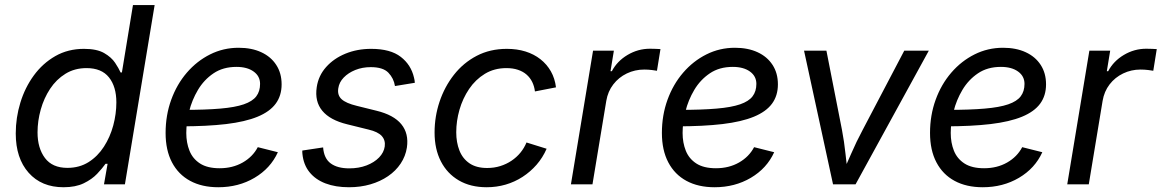

<svg xmlns="http://www.w3.org/2000/svg" viewBox="-20 -748 4713 779"><path d="M237.8 11.7Q148.4 11.7 96.2 -47.1Q43.9 -106 43.9 -206.5Q43.9 -270.5 62.7 -331.8Q81.5 -393.1 117.4 -442.1Q153.3 -491.2 204.6 -520.5Q255.9 -549.8 320.8 -549.8Q373 -549.8 402.6 -532.7Q432.1 -515.6 447 -493.2Q461.9 -470.7 469.2 -454.1H474.6L519.5 -727.5H607.4L486.8 0H401.9L416.5 -83.5H408.2Q395 -64.9 374 -42.7Q353 -20.5 319.8 -4.4Q286.6 11.7 237.8 11.7ZM253.4 -66.9Q302.2 -66.9 339.4 -90.3Q376.5 -113.8 401.6 -152.8Q426.8 -191.9 439.5 -239Q452.1 -286.1 452.1 -332.5Q452.1 -396.5 422.1 -434.1Q392.1 -471.7 331.1 -471.7Q282.7 -471.7 245.6 -448.7Q208.5 -425.8 183.3 -387.7Q158.2 -349.6 145.3 -303.5Q132.3 -257.3 132.3 -210.9Q132.3 -147 162.4 -106.9Q192.4 -66.9 253.4 -66.9Z M865.7 11.7Q799.3 11.7 751.5 -14.2Q703.6 -40 677.7 -89.4Q651.9 -138.7 651.9 -208.5Q651.9 -280.3 674.6 -343Q697.3 -405.8 738 -453.1Q778.8 -500.5 832.5 -527.3Q886.2 -554.2 948.2 -554.2Q1001 -554.2 1040 -536.1Q1079.1 -518.1 1100.8 -484.6Q1122.6 -451.2 1122.6 -405.8Q1122.6 -359.9 1098.6 -327.4Q1074.7 -294.9 1024.9 -274.4Q975.1 -253.9 897.5 -244.6Q819.8 -235.4 712.9 -235.4L724.6 -302.2Q814 -302.2 873.8 -307.4Q933.6 -312.5 969 -324.7Q1004.4 -336.9 1019.8 -357.2Q1035.2 -377.4 1035.2 -407.7Q1035.2 -439 1009 -457.8Q982.9 -476.6 939.5 -476.6Q884.8 -476.6 846.2 -450.4Q807.6 -424.3 783.2 -383.3Q758.8 -342.3 747.3 -295.9Q735.8 -249.5 735.8 -208.5Q735.8 -168.9 748.8 -136.5Q761.7 -104 791.5 -84.7Q821.3 -65.4 871.1 -65.4Q923.8 -65.4 964.6 -88.6Q1005.4 -111.8 1025.9 -150.9L1107.4 -130.4Q1077.6 -64.9 1012.7 -26.6Q947.8 11.7 865.7 11.7Z M1396 11.7Q1341.3 11.7 1300.5 -3.9Q1259.8 -19.5 1235.6 -49.6Q1211.4 -79.6 1207 -123.5Q1206.5 -127 1206.5 -130.4Q1206.5 -133.8 1206.5 -137.2L1291 -149.9Q1294.4 -105 1321.8 -85Q1349.1 -64.9 1397 -64.9Q1436 -64.9 1467.3 -76.9Q1498.5 -88.9 1518.1 -109.1Q1537.6 -129.4 1541 -153.8Q1544.4 -179.2 1528.8 -196.3Q1513.2 -213.4 1475.6 -222.2L1388.7 -243.7Q1318.8 -260.7 1287.6 -298.6Q1256.3 -336.4 1265.1 -394.5Q1272 -440.9 1303 -475.8Q1334 -510.7 1381.6 -530.3Q1429.2 -549.8 1485.8 -549.8Q1564 -549.8 1606 -517.3Q1647.9 -484.9 1659.7 -433.1Q1660.6 -428.2 1661.9 -422.9Q1663.1 -417.5 1663.1 -412.1L1582.5 -398.9Q1577.6 -430.2 1555.9 -452.9Q1534.2 -475.6 1484.4 -475.6Q1450.2 -475.6 1421.6 -464.1Q1393.1 -452.6 1374.5 -433.3Q1356 -414.1 1352.5 -389.6Q1348.1 -361.8 1366 -345.5Q1383.8 -329.1 1428.2 -318.4L1507.3 -298.8Q1577.6 -281.7 1608.4 -243.9Q1639.2 -206.1 1630.9 -149.4Q1625.5 -114.3 1605.7 -84.5Q1585.9 -54.7 1554.4 -33.2Q1522.9 -11.7 1482.7 0Q1442.4 11.7 1396 11.7Z M1954.6 11.7Q1889.2 11.7 1841.8 -15.9Q1794.4 -43.5 1768.8 -93.3Q1743.2 -143.1 1743.2 -210.4Q1743.2 -274.9 1763.4 -335.4Q1783.7 -396 1821.8 -444.6Q1859.9 -493.2 1914.1 -521.5Q1968.3 -549.8 2036.6 -549.8Q2077.6 -549.8 2112.1 -539.1Q2146.5 -528.3 2172.6 -507.8Q2198.7 -487.3 2215.1 -458.5Q2231.4 -429.7 2235.8 -393.6L2150.4 -377Q2147.9 -397.9 2139.4 -415.3Q2130.9 -432.6 2116.5 -445.3Q2102.1 -458 2081.5 -464.8Q2061 -471.7 2034.7 -471.7Q1985.4 -471.7 1947.3 -448.5Q1909.2 -425.3 1883.3 -387Q1857.4 -348.6 1844.2 -302.7Q1831.1 -256.8 1831.1 -211.4Q1831.1 -170.4 1844 -137.5Q1856.9 -104.5 1884.8 -85.4Q1912.6 -66.4 1956.5 -66.4Q1984.9 -66.4 2009.8 -74.2Q2034.7 -82 2055.4 -95.9Q2076.2 -109.9 2091.6 -128.7Q2106.9 -147.5 2116.2 -169.9L2197.8 -144.5Q2182.1 -108.4 2157 -79.6Q2131.8 -50.8 2100.1 -30.3Q2068.4 -9.8 2031.5 1Q1994.6 11.7 1954.6 11.7Z M2296.4 0 2386.2 -542.5H2470.7L2457 -459H2462.4Q2483.9 -500 2526.1 -525.1Q2568.4 -550.3 2617.2 -550.3Q2627 -550.3 2639.6 -549.8Q2652.3 -549.3 2659.7 -548.8L2645.5 -460.9Q2639.6 -461.9 2625 -463.9Q2610.4 -465.8 2593.8 -465.8Q2556.2 -465.8 2523.2 -450Q2490.2 -434.1 2468.3 -405.5Q2446.3 -377 2439.9 -338.9L2383.8 0Z M2879.4 11.7Q2813 11.7 2765.1 -14.2Q2717.3 -40 2691.4 -89.4Q2665.5 -138.7 2665.5 -208.5Q2665.5 -280.3 2688.2 -343Q2710.9 -405.8 2751.7 -453.1Q2792.5 -500.5 2846.2 -527.3Q2899.9 -554.2 2961.9 -554.2Q3014.6 -554.2 3053.7 -536.1Q3092.8 -518.1 3114.5 -484.6Q3136.2 -451.2 3136.2 -405.8Q3136.2 -359.9 3112.3 -327.4Q3088.4 -294.9 3038.6 -274.4Q2988.8 -253.9 2911.1 -244.6Q2833.5 -235.4 2726.6 -235.4L2738.3 -302.2Q2827.6 -302.2 2887.5 -307.4Q2947.3 -312.5 2982.7 -324.7Q3018.1 -336.9 3033.4 -357.2Q3048.8 -377.4 3048.8 -407.7Q3048.8 -439 3022.7 -457.8Q2996.6 -476.6 2953.1 -476.6Q2898.4 -476.6 2859.9 -450.4Q2821.3 -424.3 2796.9 -383.3Q2772.5 -342.3 2761 -295.9Q2749.5 -249.5 2749.5 -208.5Q2749.5 -168.9 2762.5 -136.5Q2775.4 -104 2805.2 -84.7Q2835 -65.4 2884.8 -65.4Q2937.5 -65.4 2978.3 -88.6Q3019 -111.8 3039.6 -150.9L3121.1 -130.4Q3091.3 -64.9 3026.4 -26.6Q2961.4 11.7 2879.4 11.7Z M3359.9 0 3242.2 -542.5H3333L3396 -221.7Q3405.3 -172.9 3410.4 -124.3Q3415.5 -75.7 3421.9 -29.8H3390.6Q3412.6 -75.7 3433.3 -124Q3454.1 -172.4 3480.5 -221.7L3648.9 -542.5H3748.5L3451.2 0Z M3967.3 11.7Q3900.9 11.7 3853 -14.2Q3805.2 -40 3779.3 -89.4Q3753.4 -138.7 3753.4 -208.5Q3753.4 -280.3 3776.1 -343Q3798.8 -405.8 3839.6 -453.1Q3880.4 -500.5 3934.1 -527.3Q3987.8 -554.2 4049.8 -554.2Q4102.5 -554.2 4141.6 -536.1Q4180.7 -518.1 4202.4 -484.6Q4224.1 -451.2 4224.1 -405.8Q4224.1 -359.9 4200.2 -327.4Q4176.3 -294.9 4126.5 -274.4Q4076.7 -253.9 3999 -244.6Q3921.4 -235.4 3814.5 -235.4L3826.2 -302.2Q3915.5 -302.2 3975.3 -307.4Q4035.2 -312.5 4070.6 -324.7Q4106 -336.9 4121.3 -357.2Q4136.7 -377.4 4136.7 -407.7Q4136.7 -439 4110.6 -457.8Q4084.5 -476.6 4041 -476.6Q3986.3 -476.6 3947.8 -450.4Q3909.2 -424.3 3884.8 -383.3Q3860.4 -342.3 3848.9 -295.9Q3837.4 -249.5 3837.4 -208.5Q3837.4 -168.9 3850.3 -136.5Q3863.3 -104 3893.1 -84.7Q3922.9 -65.4 3972.7 -65.4Q4025.4 -65.4 4066.2 -88.6Q4106.9 -111.8 4127.4 -150.9L4209 -130.4Q4179.2 -64.9 4114.3 -26.6Q4049.3 11.7 3967.3 11.7Z M4310.1 0 4399.9 -542.5H4484.4L4470.7 -459H4476.1Q4497.6 -500 4539.8 -525.1Q4582 -550.3 4630.9 -550.3Q4640.6 -550.3 4653.3 -549.8Q4666 -549.3 4673.3 -548.8L4659.2 -460.9Q4653.3 -461.9 4638.7 -463.9Q4624 -465.8 4607.4 -465.8Q4569.8 -465.8 4536.9 -450Q4503.9 -434.1 4481.9 -405.5Q4460 -377 4453.6 -338.9L4397.5 0Z"/></svg>

Font: Inter 16pt
Style: Italic
Weight: 400
Italic angle: -9.3988°
Version: Version 4.001;git-66647c0bb